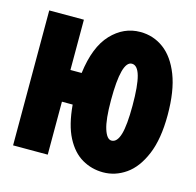

<svg xmlns="http://www.w3.org/2000/svg" viewBox="-89 -656 777 760"><g transform="rotate(15 300.0 -276.5)"><path d="M25 0V-553H167V-347H213Q227 -457 277.5 -510.5Q328 -564 396 -564Q450 -564 492.5 -532.5Q535 -501 560 -437Q585 -373 585 -274Q585 -176 558.5 -112.5Q532 -49 489 -19Q446 11 396 11Q349 11 309.5 -12Q270 -35 244 -85Q218 -135 211 -217H167V0ZM396 -119Q419 -119 430 -156.5Q441 -194 441 -274Q441 -356 430 -395Q419 -434 396 -434Q353 -434 353 -274Q353 -194 365 -156.5Q377 -119 396 -119Z"/></g></svg>

Font: Noto Sans Mono Black
Style: Regular
Weight: 900
Designer: Monotype Design Team
Foundry: Monotype Imaging Inc.
Version: Version 2.014